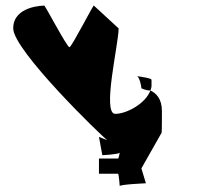

<svg xmlns="http://www.w3.org/2000/svg" viewBox="-20 -714 705 683"><path d="M27 -613C27 -535 341 -230 362 -215L332 -227L344 -162C347 -162 402 -165 406 -171C405 -166 402 -150 400 -150H332V-96H400C403 -96 406 -48 406 -52C406 -58 499 -62 499 -62L483 -115L555 -242C556 -246 556 -315 556 -319C556 -363 535 -383 515 -392C498 -346 431 -309 390 -309C342 -309 402 -557 402 -613L314 -694C314 -702 235 -546 227 -546C218 -546 137 -702 137 -694C137 -694 27 -694 27 -613ZM468 -443C467 -444 466 -444 465 -444C465 -444 464 -444 468 -443ZM468 -443C477 -437 483 -407 483 -400C483 -400 498 -392 515 -392C517 -398 519 -403 519 -409V-430C519 -436 481 -441 468 -443Z"/></svg>

Font: Ampere
Style: SCCnd
Weight: 400
Version: Version 1